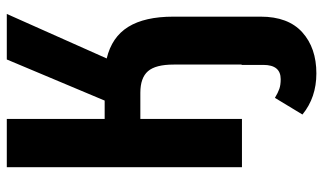

<svg xmlns="http://www.w3.org/2000/svg" viewBox="-213 -519 951 565"><g transform="rotate(-90 262.5 -236.5)"><path d="M496 -202V55Q496 136 450 177.5Q404 219 329 219Q258 219 208 178L257 97Q272 106 283.5 110Q295 114 312 114Q354 114 354 63V-1H355V-201Q355 -254 335.5 -276.5Q316 -299 272 -299H195V0H53V-692H195V-404H249L370 -692H504L373 -398Q436 -383 466 -334.5Q496 -286 496 -202Z"/></g></svg>

Font: Fira Sans Extra Condensed SemiBold
Style: Regular
Weight: 600
Width: 1
Designer: Carrois Corporate & Edenspiekermann AG
Foundry: Carrois Corporate GbR & Edenspiekermann AG
Version: Version 4.203